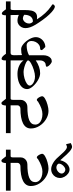

<svg xmlns="http://www.w3.org/2000/svg" viewBox="843 -1578 1081 2828"><g transform="rotate(-90 1384.0 -163.5)"><path d="M396.5 -617.2Q396.5 -633.8 403.6 -658.7Q410.6 -683.6 434.1 -683.6Q442.4 -683.6 455.3 -668.5Q468.3 -653.3 495.6 -617.2H593.8V-548.3H499.5Q488.8 -548.3 484.4 -539.6Q480 -530.8 480 -507.8V-398.9Q480 -371.6 465.8 -349.1Q451.7 -326.7 428.5 -314Q405.3 -301.3 378.4 -301.3Q246.1 -301.3 180.9 -274.2Q115.7 -247.1 115.7 -186Q115.7 -153.8 136 -129.6Q156.2 -105.5 191.4 -92.5Q226.6 -79.6 270 -79.6Q309.6 -79.6 354.5 -95.5Q399.4 -111.3 453.1 -144H454.1Q459 -152.3 466.8 -157.2Q474.6 -162.1 481.9 -162.1Q491.7 -162.1 503.9 -147.7Q516.1 -133.3 524.7 -114.3Q533.2 -95.2 533.2 -83.5Q533.2 -62 496.1 -40.3Q459 -18.6 407 -4.4Q355 9.8 316.9 9.8Q254.4 9.8 194.3 -26.6Q134.3 -63 96.4 -123Q58.6 -183.1 58.6 -250.5Q58.6 -327.1 134.3 -365.5Q210 -403.8 353.5 -403.8Q370.6 -403.8 385 -416.5Q399.4 -429.2 399.4 -444.3V-548.3H-9.8V-617.2Z M485.8 153.8Q531.7 206.1 558.1 232.7Q584.5 259.3 602.3 270.5Q620.1 281.7 635.7 281.7Q636.7 281.7 639.4 281.2Q642.1 280.8 644 279.8L674.8 269L690.9 338.4Q654.3 357.4 635.7 357.4Q606.9 354.5 567.4 320.6Q527.8 286.6 468.3 215.8H466.8Q462.4 211.4 452.1 198.2Q448.7 193.8 445.6 189.9Q442.4 186 439 184.6H437.5Q429.7 222.7 409.4 253.7Q389.2 284.7 360.8 302.2Q332.5 319.8 301.8 319.8Q271.5 319.8 242.4 299.1Q213.4 278.3 195.1 245.4Q176.8 212.4 176.8 177.7Q176.8 143.6 193.4 114.3Q210 85 239.7 67.1Q269.5 49.3 307.1 49.3Q348.6 49.3 396.2 76.9Q443.8 104.5 485.8 153.8ZM330.1 126Q310.5 126 289.8 137.2Q269 148.4 255.6 166.5Q242.2 184.6 242.2 204.1Q242.2 217.8 250.7 230.2Q259.3 242.7 273.2 250.2Q287.1 257.8 301.8 257.8Q318.4 257.8 338.9 243.4Q359.4 229 373.8 207.3Q388.2 185.5 388.2 164.6Q388.2 154.8 379.9 145.8Q371.6 136.7 358.2 131.3Q344.7 126 330.1 126Z M1244.1 -617.2Q1244.1 -633.8 1251.2 -658.7Q1258.3 -683.6 1281.7 -683.6Q1290 -683.6 1303 -668.5Q1315.9 -653.3 1343.3 -617.2H1441.4V-548.3H1347.2Q1336.4 -548.3 1332 -539.6Q1327.6 -530.8 1327.6 -507.8V-398.9Q1327.6 -371.6 1313.5 -349.1Q1299.3 -326.7 1276.1 -314Q1252.9 -301.3 1226.1 -301.3Q1093.8 -301.3 1028.6 -274.2Q963.4 -247.1 963.4 -186Q963.4 -153.8 983.6 -129.6Q1003.9 -105.5 1039.1 -92.5Q1074.2 -79.6 1117.7 -79.6Q1157.2 -79.6 1202.1 -95.5Q1247.1 -111.3 1300.8 -144H1301.8Q1306.6 -152.3 1314.5 -157.2Q1322.3 -162.1 1329.6 -162.1Q1339.4 -162.1 1351.6 -147.7Q1363.8 -133.3 1372.3 -114.3Q1380.9 -95.2 1380.9 -83.5Q1380.9 -62 1343.8 -40.3Q1306.6 -18.6 1254.6 -4.4Q1202.6 9.8 1164.6 9.8Q1102.1 9.8 1042 -26.6Q981.9 -63 944.1 -123Q906.2 -183.1 906.2 -250.5Q906.2 -327.1 981.9 -365.5Q1057.6 -403.8 1201.2 -403.8Q1218.3 -403.8 1232.7 -416.5Q1247.1 -429.2 1247.1 -444.3V-548.3H837.9V-617.2Z M1908.7 -617.2V-635.7Q1908.7 -654.8 1915.3 -668.2Q1921.9 -681.6 1930.2 -681.6Q1964.8 -681.6 2005.9 -617.2H2328.6V-548.3H2018.6Q1999.5 -548.3 1992.2 -534.2Q1984.9 -520 1984.9 -494.6L1987.3 -379.4Q2012.2 -393.1 2075.2 -393.1Q2110.8 -393.1 2152.6 -357.4Q2194.3 -321.8 2222.9 -270.8Q2251.5 -219.7 2251.5 -177.7Q2251.5 -139.2 2231.2 -106.9Q2210.9 -74.7 2177.5 -55.9Q2144 -37.1 2106 -37.1L2071.3 -72.8Q2066.9 -76.7 2063.7 -83.5Q2060.5 -90.3 2060.5 -95.2Q2060.5 -103.5 2067.6 -108.4Q2074.7 -113.3 2084.5 -113.3Q2115.2 -113.3 2140.6 -131.3Q2166 -149.4 2180.4 -179.2Q2194.8 -209 2194.8 -242.7Q2194.8 -262.7 2186.3 -278.6Q2177.7 -294.4 2163.1 -303.2Q2148.4 -312 2131.3 -312Q2090.8 -312 2052.2 -303Q2013.7 -293.9 1984.9 -276.9V-69.3Q1984.9 -32.7 1973.9 -3.7Q1962.9 25.4 1942.1 42Q1921.4 58.6 1893.6 58.6Q1882.8 58.6 1863.8 45.4Q1844.7 32.2 1830.1 14.4Q1815.4 -3.4 1815.4 -17.1Q1815.4 -22.5 1823.5 -26.6Q1831.5 -30.8 1839.8 -30.8Q1860.4 -30.8 1876.2 -42.2Q1892.1 -53.7 1900.4 -72.5Q1908.7 -91.3 1908.7 -113.3V-177.7Q1812.5 -113.3 1720.7 -113.3Q1673.8 -113.3 1618.4 -145Q1563 -176.8 1524.7 -222.2Q1486.3 -267.6 1486.3 -304.2Q1486.3 -347.2 1514.4 -379.4Q1542.5 -411.6 1593.8 -429.4Q1645 -447.3 1711.9 -447.3Q1774.9 -447.3 1827.9 -423.1Q1880.9 -398.9 1908.7 -357.4V-548.3H1402.8V-617.2ZM1738.8 -357.4Q1692.4 -357.4 1645.5 -344.2Q1598.6 -331.1 1568.4 -310.1Q1538.1 -289.1 1538.1 -267.1Q1538.1 -248 1556.4 -229.7Q1574.7 -211.4 1605.5 -200.2Q1636.2 -189 1671.4 -189Q1711.9 -189 1768.8 -206.5Q1825.7 -224.1 1867.2 -248.3Q1908.7 -272.5 1908.7 -291Q1908.7 -304.2 1878.7 -319.8Q1848.6 -335.4 1807.6 -346.4Q1766.6 -357.4 1738.8 -357.4Z M2573.2 -617.2Q2573.2 -677.7 2599.1 -677.7Q2611.3 -677.7 2624 -665.3Q2636.7 -652.8 2661.6 -617.2H2777.8V-548.3H2666.5Q2657.2 -548.3 2653.8 -534.9Q2650.4 -521.5 2650.4 -494.6V-340.3Q2650.4 -280.8 2642.1 -241.7Q2633.8 -202.6 2610.6 -180.4Q2587.4 -158.2 2543.9 -158.2Q2524.4 -158.2 2513.7 -160.6Q2557.1 -90.8 2605.5 -38.8Q2653.8 13.2 2703.6 46.4L2726.1 61.5Q2730.5 63 2732.2 65.7Q2733.9 68.4 2733.9 74.7Q2733.9 81.5 2728.3 88.4Q2722.7 95.2 2715.1 99.6Q2707.5 104 2702.6 104Q2684.6 104 2654.3 83.3Q2624 62.5 2585.2 21.7Q2546.4 -19 2505.4 -75.7Q2461.4 -137.2 2435.5 -180.2Q2409.7 -223.1 2397 -259.5Q2384.3 -295.9 2384.3 -331.1Q2384.3 -362.8 2399.4 -389.4Q2414.6 -416 2439 -431.6Q2463.4 -447.3 2490.7 -447.3Q2516.1 -447.3 2539.3 -441.7Q2562.5 -436 2579.1 -426.8Q2579.1 -434.1 2578.1 -455.6Q2576.7 -527.3 2576.7 -548.3H2309.1V-617.2ZM2530.3 -367.7Q2511.2 -367.7 2492.9 -355.5Q2474.6 -343.3 2463.4 -322Q2452.1 -300.8 2452.1 -275.9Q2452.1 -263.7 2457.3 -250.5Q2462.4 -237.3 2470.2 -228.5Q2478 -219.7 2485.8 -219.7Q2511.7 -219.7 2533.2 -233.2Q2554.7 -246.6 2567.9 -275.1Q2581.1 -303.7 2581.1 -346.7Q2568.8 -356.4 2554.2 -362.1Q2539.6 -367.7 2530.3 -367.7Z"/></g></svg>

Font: Dekko
Style: Regular
Weight: 400
Designer: Multiple
Foundry: Sorkin Type
Version: Version 2.001